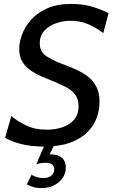

<svg xmlns="http://www.w3.org/2000/svg" viewBox="-20 -734 578 980"><path d="M204 14Q135 14 83.5 0Q32 -14 6 -31L38 -142Q66 -117 112 -94.5Q158 -72 219 -72Q262 -72 299 -84.5Q336 -97 358.5 -123.5Q381 -150 381 -192Q381 -229 363 -252Q345 -275 314.5 -290.5Q284 -306 247 -321Q219 -332 189.5 -345Q160 -358 134.5 -376Q109 -394 93.5 -420Q78 -446 78 -485Q78 -518 92.5 -557.5Q107 -597 138 -632.5Q169 -668 220 -691Q271 -714 344 -714Q406 -714 455 -698.5Q504 -683 534 -666L507 -565Q466 -596 426.5 -612Q387 -628 337 -628Q304 -628 268 -616Q232 -604 207.5 -578.5Q183 -553 183 -513Q183 -471 213.5 -449.5Q244 -428 297 -408Q331 -395 364.5 -380.5Q398 -366 426 -345.5Q454 -325 471 -293Q488 -261 488 -213Q488 -174 474 -134Q460 -94 427.5 -60.5Q395 -27 340 -6.5Q285 14 204 14ZM221 79 191 64Q204 60 216 57Q228 54 241 54Q276 54 296 71.5Q316 89 316 120Q316 166 280 196Q244 226 192 226Q166 226 148 220Q130 214 117 207L141 158Q154 166 169 170.5Q184 175 201 175Q227 175 242 162.5Q257 150 257 131Q257 97 213 97Q202 97 190 98.5Q178 100 165 105L210 0H260Z"/></svg>

Font: Cabin VF Beta
Style: Italic
Weight: 400
Italic angle: -7°
Designer: Pablo Impallari
Foundry: Pablo Impallari. http://www.impallari.com Igino Marini. http://www.ikern.com
Version: Version 2.300